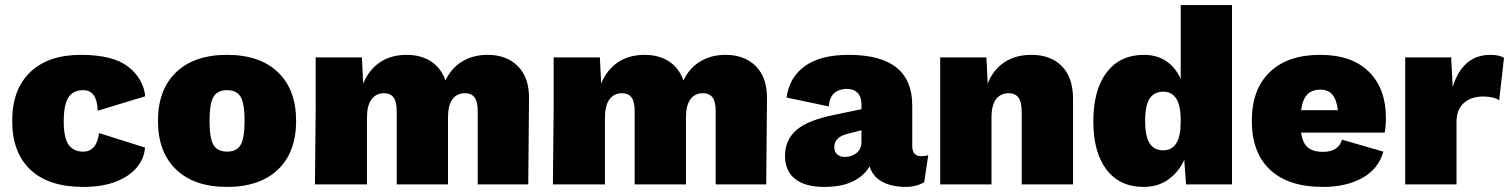

<svg xmlns="http://www.w3.org/2000/svg" viewBox="-20 -726 5942 756"><path d="M552 -347 365 -290Q362 -371 308 -371Q268 -371 249.5 -342.5Q231 -314 231 -248Q231 -182 250.5 -155.5Q270 -129 307 -129Q361 -129 370 -202L551 -145Q548 -102 518.5 -66.5Q489 -31 435.5 -10.5Q382 10 308 10Q172 10 100 -57.5Q28 -125 28 -250Q28 -374 99 -442Q170 -510 298 -510Q425 -510 484.5 -463.5Q544 -417 552 -347Z M1146 -250Q1146 -127 1074.5 -58.5Q1003 10 874 10Q745 10 673.5 -58.5Q602 -127 602 -250Q602 -373 673.5 -441.5Q745 -510 874 -510Q1003 -510 1074.5 -441.5Q1146 -373 1146 -250ZM805 -250Q805 -182 820.5 -155.5Q836 -129 874 -129Q912 -129 927.5 -155.5Q943 -182 943 -250Q943 -318 927.5 -344.5Q912 -371 874 -371Q836 -371 820.5 -344.5Q805 -318 805 -250Z M2063 -338 2060 0H1861V-288Q1861 -326 1848.5 -342.5Q1836 -359 1811 -359Q1779 -359 1761.5 -335Q1744 -311 1744 -264V0H1542V-288Q1542 -326 1529.5 -342.5Q1517 -359 1492 -359Q1461 -359 1443 -335Q1425 -311 1425 -263V0H1220L1223 -300V-500H1405L1410 -397Q1433 -452 1476.5 -481Q1520 -510 1581 -510Q1638 -510 1677.5 -484Q1717 -458 1734 -409Q1757 -458 1800 -484Q1843 -510 1900 -510Q1975 -510 2019.5 -465Q2064 -420 2063 -338Z M3000 -338 2997 0H2798V-288Q2798 -326 2785.5 -342.5Q2773 -359 2748 -359Q2716 -359 2698.5 -335Q2681 -311 2681 -264V0H2479V-288Q2479 -326 2466.5 -342.5Q2454 -359 2429 -359Q2398 -359 2380 -335Q2362 -311 2362 -263V0H2157L2160 -300V-500H2342L2347 -397Q2370 -452 2413.5 -481Q2457 -510 2518 -510Q2575 -510 2614.5 -484Q2654 -458 2671 -409Q2694 -458 2737 -484Q2780 -510 2837 -510Q2912 -510 2956.5 -465Q3001 -420 3000 -338Z M3635 -115 3619 -8Q3586 10 3548 10Q3491 10 3453.5 -10.5Q3416 -31 3404 -71Q3382 -33 3337.5 -11.5Q3293 10 3226 10Q3150 10 3110.5 -21.5Q3071 -53 3071 -112Q3071 -175 3116 -214Q3161 -253 3266 -274L3372 -296V-315Q3372 -344 3357 -360Q3342 -376 3315 -376Q3285 -376 3266 -360.5Q3247 -345 3243 -307L3077 -342Q3088 -422 3149.5 -466Q3211 -510 3322 -510Q3572 -510 3572 -311V-151Q3572 -111 3607 -111Q3624 -111 3635 -115ZM3372 -167V-213L3317 -199Q3265 -186 3265 -147Q3265 -128 3276.5 -118Q3288 -108 3307 -108Q3333 -108 3352.5 -123.5Q3372 -139 3372 -167Z M4205 -338V0H4003V-284Q4003 -325 3990 -342Q3977 -359 3952 -359Q3920 -359 3902 -335.5Q3884 -312 3884 -263V0H3682V-500H3864L3869 -397Q3891 -452 3935 -481Q3979 -510 4041 -510Q4118 -510 4161.5 -465Q4205 -420 4205 -338Z M4831 -706V0H4650L4643 -97Q4621 -48 4580 -19Q4539 10 4483 10Q4389 10 4337 -58Q4285 -126 4285 -248Q4285 -372 4337.5 -441Q4390 -510 4484 -510Q4536 -510 4572.5 -485Q4609 -460 4629 -415V-706ZM4629 -246V-255V-254Q4629 -365 4560 -365Q4525 -365 4507 -338.5Q4489 -312 4489 -250Q4489 -188 4507 -161Q4525 -134 4560 -134Q4629 -134 4629 -246Z M5432 -204H5103Q5109 -162 5130 -145Q5151 -128 5189 -128Q5250 -128 5264 -176L5427 -129Q5408 -61 5344.5 -25.5Q5281 10 5189 10Q5053 10 4981 -57.5Q4909 -125 4909 -250Q4909 -374 4979.5 -442Q5050 -510 5178 -510Q5303 -510 5370 -443.5Q5437 -377 5437 -262Q5437 -226 5432 -204ZM5103 -292H5248Q5243 -333 5226.5 -353Q5210 -373 5179 -373Q5146 -373 5127.5 -354Q5109 -335 5103 -292Z M5902 -498 5883 -331Q5874 -338 5857 -342Q5840 -346 5820 -346Q5773 -346 5744 -320.5Q5715 -295 5715 -246V0H5513V-500H5694L5700 -383Q5718 -444 5755 -477Q5792 -510 5849 -510Q5884 -510 5902 -498Z"/></svg>

Font: Work Sans ExtraBold
Style: Regular
Weight: 800
Designer: Wei Huang
Foundry: Wei Huang
Version: Version 1.500